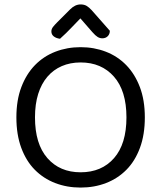

<svg xmlns="http://www.w3.org/2000/svg" viewBox="-20 -834 729 867"><path d="M344 13Q282 13 229 -7.5Q176 -28 137 -67.5Q98 -107 76 -166.5Q54 -226 54 -304Q54 -382 76.5 -441Q99 -500 138 -540Q177 -580 230 -600.5Q283 -621 344 -621Q405 -621 458 -600.5Q511 -580 550 -540Q589 -500 611.5 -441Q634 -382 634 -304Q634 -226 612 -166.5Q590 -107 551 -67.5Q512 -28 459 -7.5Q406 13 344 13ZM344 -552Q297 -552 259 -535.5Q221 -519 194 -487.5Q167 -456 152.5 -410Q138 -364 138 -304Q138 -184 194 -120Q250 -56 344 -56Q439 -56 495 -120Q551 -184 551 -304Q551 -424 494.5 -488Q438 -552 344 -552ZM343 -751Q326 -734 303 -709.5Q280 -685 251 -659Q234 -661 223 -669.5Q212 -678 212 -692Q212 -703 219.5 -712.5Q227 -722 238 -733L297 -792Q319 -814 344 -814Q360 -814 371 -807.5Q382 -801 394 -788L476 -695Q476 -680 466.5 -670.5Q457 -661 442 -661Q431 -661 421 -667Q411 -673 397 -689Z"/></svg>

Font: Baloo 2 Latin
Style: Regular
Weight: 400
Designer: Sarang Kulkarni and Ek Type
Foundry: Ek Type
Version: Version 1.001